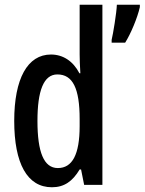

<svg xmlns="http://www.w3.org/2000/svg" viewBox="-20 -780 610 810"><path d="M199 10C251 10 286 -15 316 -65H322L335 0H412V-760H316V-550C316 -529 317 -504 319 -471H315C288 -523 245 -550 195 -550C96 -550 40 -448 40 -270C40 -90 95 10 199 10ZM570 -750V-760H473C472 -727 457 -636 451 -612V-600H508C531 -636 560 -705 570 -750ZM224 -71C165 -71 138 -138 138 -270C138 -397 164 -466 222 -466C287 -466 316 -407 316 -278V-248C316 -128 285 -71 224 -71Z"/></svg>

Font: Noto Sans Hebrew ExtraCondensed Medium
Style: Regular
Weight: 500
Width: 2
Designer: Monotype Design Team
Foundry: Monotype Imaging Inc.
Version: Version 2.004